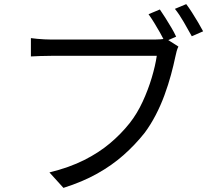

<svg xmlns="http://www.w3.org/2000/svg" viewBox="-20 -877 1040 932"><path d="M756 -831Q768 -814 783 -790Q798 -766 812 -742.5Q826 -719 835 -699L780 -675Q770 -695 756.5 -719Q743 -743 728.5 -766.5Q714 -790 701 -808ZM884 -857Q897 -840 912 -816.5Q927 -793 941.5 -768.5Q956 -744 966 -725L911 -701Q894 -732 872 -770Q850 -808 829 -834ZM846 -651Q841 -641 837.5 -628.5Q834 -616 831 -601Q823 -562 810 -514Q797 -466 778.5 -415.5Q760 -365 735.5 -318Q711 -271 682 -232Q636 -174 579.5 -124Q523 -74 451.5 -34Q380 6 288 35L220 -40Q317 -64 388.5 -100Q460 -136 514 -181.5Q568 -227 610 -280Q646 -326 672.5 -383.5Q699 -441 716.5 -499.5Q734 -558 741 -606Q726 -606 687.5 -606Q649 -606 596 -606Q543 -606 485 -606Q427 -606 374.5 -606Q322 -606 283 -606Q244 -606 229 -606Q200 -606 174.5 -605Q149 -604 130 -603V-692Q144 -690 160.5 -688.5Q177 -687 195.5 -686Q214 -685 230 -685Q242 -685 272.5 -685Q303 -685 346 -685Q389 -685 437 -685Q485 -685 533 -685Q581 -685 622.5 -685Q664 -685 693 -685Q722 -685 731 -685Q743 -685 757 -686Q771 -687 785 -690Z"/></svg>

Font: Noto Sans KR
Style: Regular
Weight: 400
Designer: Ryoko NISHIZUKA  (kana, bopomofo & ideographs); Paul D. Hunt (Latin, Greek & Cyrillic); Sandoll Communications , Soo-you
Foundry: Adobe
Version: Version 2.004-H2;hotconv 1.0.118;makeotfexe 2.5.65603